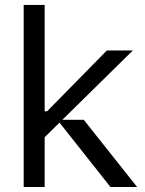

<svg xmlns="http://www.w3.org/2000/svg" viewBox="-20 -747 580 767"><path d="M152.7 -193.2 151.3 -302.6H168.3L407 -545.5H510.7ZM74.6 0V-727.3H158.4V0ZM421.2 0 208.8 -268.5H314.6L527.7 0Z"/></svg>

Font: Riot Sans
Style: Regular
Weight: 400
Designer: Rasmus Andersson
Foundry: rsms
Version: Version 3.005